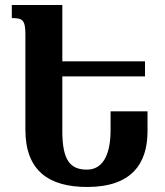

<svg xmlns="http://www.w3.org/2000/svg" viewBox="-20 -734 656 764"><path d="M327 10C502 10 567 -81 567 -212V-291H420V-216C420 -113 386 -59 326 -59C259 -59 228 -97 228 -212V-430H557V-490H228V-714H27V-662C68 -662 81 -656 81 -599V-218C81 -54 175 10 327 10Z"/></svg>

Font: Noto Serif Armenian ExtraCondensed ExtraBold
Style: Regular
Weight: 800
Width: 2
Designer: Monotype Design Team
Foundry: Monotype Imaging Inc.
Version: Version 2.008